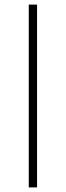

<svg xmlns="http://www.w3.org/2000/svg" viewBox="-20 -814 285 834"><path d="M105 0V-794H141V0Z"/></svg>

Font: SpoqaHanSansJP-Thin
Style: Regular
Weight: 250
Designer: [Source Han Sans]
Ryoko NISHIZUKA  (kana & ideographs); Paul D. Hunt (Latin, Greek & Cyrillic); Wenlong ZHANG  (bopomofo
Foundry: Spoqa (http://bi.spoqa.com)
Version: Version 1.002.20150607